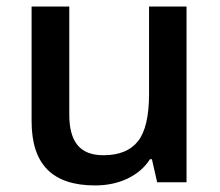

<svg xmlns="http://www.w3.org/2000/svg" viewBox="-20 -560 675 590"><path d="M462.9 0 446.8 -70.8H440.9Q417 -33.2 372.8 -11.7Q328.6 9.8 272 9.8Q173.8 9.8 125.5 -39.1Q77.1 -87.9 77.1 -187V-540H192.9V-207Q192.9 -145 218.3 -114Q243.7 -83 297.9 -83Q370.1 -83 404.1 -126.2Q438 -169.4 438 -271V-540H553.2V0Z"/></svg>

Font: f0_51262          
Style: Regular
Weight: 600
Foundry: Ascender Corporation
Version: Version 1.10